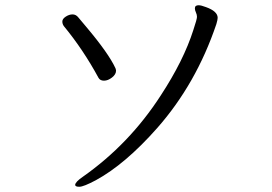

<svg xmlns="http://www.w3.org/2000/svg" viewBox="-20 -697 1040 733"><path d="M423 -427Q423 -413 407.5 -401Q392 -389 377 -389Q362 -389 356 -400Q298 -507 224 -597Q218 -605 218 -615Q218 -625 231 -633.5Q244 -642 257 -642Q270 -642 279 -630.5Q288 -619 308 -596Q395 -493 421 -436Q423 -430 423 -427ZM346 -9Q299 16 283 16Q267 16 267 9Q267 -2 296 -22Q474 -147 594 -333Q681 -466 718 -582Q732 -624 732 -632.5Q732 -641 728 -649.5Q724 -658 724 -665Q724 -677 738 -677Q748 -677 766 -670Q811 -654 811 -629Q811 -622 806 -605Q729 -377 580 -208Q458 -70 346 -9Z"/></svg>

Font: LXGW WenKai Mono Lite
Style: Regular
Weight: 400
Monospace: yes
Designer: LXGW / Fontworks Inc.
Foundry: LXGW / Fontworks Inc.
Version: Version 1.520; June 14, 2025